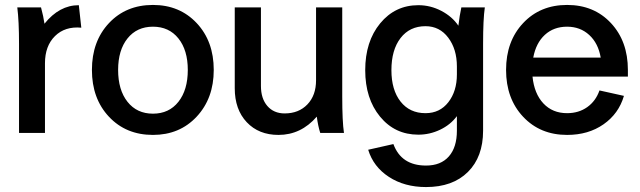

<svg xmlns="http://www.w3.org/2000/svg" viewBox="-20 -538 2592 777"><path d="M146 -508Q156 -471 160 -442Q220 -517 299 -517L309 -426Q243 -432 202.5 -392Q162 -352 162 -282V0H57V-360Q57 -453 50 -508Z M845 -255Q845 -140 776 -66Q707 8 599 8Q490 8 421 -65.5Q352 -139 352 -255Q352 -371 421 -444.5Q490 -518 599 -518Q707 -518 776 -444.5Q845 -371 845 -255ZM458 -255Q458 -174 496 -126Q534 -78 599 -78Q664 -78 702 -126Q740 -174 740 -255Q740 -335 702 -382.5Q664 -430 599 -430Q534 -430 496 -382.5Q458 -335 458 -255Z M1276 0Q1267 -28 1262 -66Q1198 8 1107 8Q1027 8 978.5 -43.5Q930 -95 930 -181V-508H1036V-190Q1036 -139 1062 -109Q1088 -79 1132 -79Q1189 -79 1224 -115.5Q1259 -152 1259 -213V-508H1365V-148Q1365 -46 1372 0Z M1829 -68Q1803 -33 1761 -13Q1719 7 1673 7Q1578 7 1518 -66Q1458 -139 1458 -254Q1458 -370 1518.5 -443.5Q1579 -517 1673 -517Q1722 -517 1766 -494Q1810 -471 1835 -434Q1840 -476 1847 -508H1942Q1935 -460 1935 -361V-9Q1935 97 1873.5 158Q1812 219 1704 219Q1617 219 1554 178Q1491 137 1470 68L1572 45Q1604 132 1704 132Q1764 132 1796.5 95Q1829 58 1829 -9ZM1564 -254Q1564 -174 1601 -127Q1638 -80 1702 -80Q1760 -80 1794.5 -124.5Q1829 -169 1829 -237V-269Q1829 -339 1794 -385.5Q1759 -432 1702 -432Q1638 -432 1601 -384Q1564 -336 1564 -254Z M2521 -255V-228H2135Q2142 -159 2179 -119.5Q2216 -80 2275 -80Q2322 -80 2356.5 -104.5Q2391 -129 2406 -172L2505 -150Q2484 -78 2422.5 -35Q2361 8 2275 8Q2166 8 2097 -65.5Q2028 -139 2028 -255Q2028 -371 2097 -444.5Q2166 -518 2275 -518Q2384 -518 2452.5 -444.5Q2521 -371 2521 -255ZM2138 -305H2411Q2401 -363 2364.5 -396.5Q2328 -430 2275 -430Q2221 -430 2185 -397Q2149 -364 2138 -305Z"/></svg>

Font: LT Superior Semi-bold
Style: Regular
Weight: 600
Designer: Daniel Lyons
Foundry: LyonsType
Version: Version 1.0